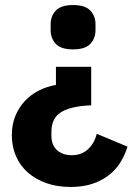

<svg xmlns="http://www.w3.org/2000/svg" viewBox="-20 -557 534 762"><path d="M260 185Q207 185 164.5 170Q122 155 91 128Q60 101 43.5 63Q27 25 27 -21Q27 -63 41 -97Q55 -131 79 -156.5Q103 -182 135 -198Q167 -214 202 -220V-292H342V-139Q263 -136 223.5 -112.5Q184 -89 184 -33V-19Q184 19 206.5 39Q229 59 265 59Q304 59 329.5 35Q355 11 364 -26L486 25Q477 55 460 84Q443 113 415.5 135.5Q388 158 349.5 171.5Q311 185 260 185ZM270 -361Q222 -361 201.5 -383Q181 -405 181 -437V-461Q181 -493 201.5 -515Q222 -537 270 -537Q318 -537 338.5 -515Q359 -493 359 -461V-437Q359 -405 338.5 -383Q318 -361 270 -361Z"/></svg>

Font: IBMPlexSans-Bold
Style: Bold
Weight: 700
Designer: Mike Abbink, Paul van der Laan, Pieter van Rosmalen
Foundry: Bold Monday
Version: Version 3.1